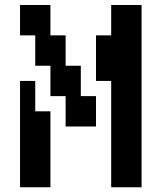

<svg xmlns="http://www.w3.org/2000/svg" viewBox="-20 -708 665 790"><path d="M500 62.5H437.5V0V-62.5V-125V-187.5V-250V-312.5V-375H375V-437.5V-500V-562.5H437.5V-625V-687.5H500H562.5V-625V-562.5V-500V-437.5V-375V-312.5V-250V-187.5V-125V-62.5V0V62.5ZM125 62.5H62.5V0V-62.5V-125V-187.5V-250V-312.5V-375H125V-312.5V-250H187.5V-187.5V-125V-62.5V0V62.5ZM312.5 -187.5H250V-250V-312.5H187.5V-375V-437.5H125V-500V-562.5H62.5V-625V-687.5H125H187.5V-625V-562.5H250V-500V-437.5H312.5V-375V-312.5H375V-250V-187.5Z"/></svg>

Font: PixelArmy
Style: Medium
Weight: 500
Version: Version 001.000